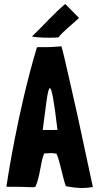

<svg xmlns="http://www.w3.org/2000/svg" viewBox="-20 -937 503 962"><path d="M274 -750C284 -770 357 -828 375 -846L376 -847L307 -917C260 -880 186 -797 140 -754C152 -751 189 -748 226 -748C243 -748 260 -748 274 -750ZM154 0C155 0 156 -1 157 -1C180 -45 183 -126 201 -168C219 -168 226 -170 236 -170C242 -170 250 -169 263 -167C281 -128 294 -47 310 -4H311C337 1 365 5 393 5C411 5 429 3 445 0V-1L370 -351C354 -418 303 -655 288 -705C221 -699 196 -701 179 -701C174 -701 170 -701 165 -700C69 -381 16 -29 12 -2C13 -1 13 -1 14 -1C83 -2 122 1 141 1C147 1 151 1 154 0ZM194 -286C210 -401 218 -495 230 -495C239 -495 250 -438 268 -286C243 -286 217 -285 194 -286Z"/></svg>

Font: HEYCLAY
Style: Regular
Weight: 400
Designer: Marcelo Magalhaes
Foundry: Marcelo Magalhães
Version: Version 1.300;hotconv 1.0.109;makeotfexe 2.5.65596